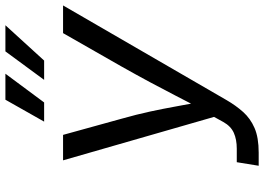

<svg xmlns="http://www.w3.org/2000/svg" viewBox="-154 -828 982 714"><g transform="rotate(-90 337.0 -471.0)"><path d="M77.6 0 90.8 -81.5H141.1Q175.3 -81.5 200 -92.5Q224.6 -103.5 240.2 -131.3L259.3 -166L97.7 -727.5H192.4L252.4 -510.3Q268.6 -453.1 279.1 -404.3Q289.6 -355.5 297.9 -309.3Q306.2 -263.2 315.4 -214.8H289.6Q314.9 -263.7 338.6 -309.6Q362.3 -355.5 388.4 -404.3Q414.6 -453.1 446.8 -510.3L570.8 -727.5H673.8L321.8 -119.6Q301.8 -85 277.6 -57.9Q253.4 -30.8 218 -15.4Q182.6 0 126.5 0ZM313 -797.9H241.7L323.2 -941.9H419.9ZM468.8 -797.9H397L502.9 -941.9H600.1Z"/></g></svg>

Font: Inter 18pt
Style: Italic
Weight: 400
Italic angle: -9.3988°
Designer: Rasmus Andersson
Foundry: rsms
Version: Version 4.001;git-66647c0bb